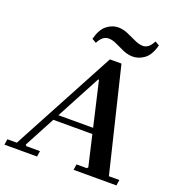

<svg xmlns="http://www.w3.org/2000/svg" viewBox="-180 -984 1027 1107"><g transform="rotate(20 333.5 -430.0)"><path d="M171 0H-29L-24 -35H34L374 -670H445L599 -35H663L658 0H395L400 -35H463L470 -42L355 -538H350L86 -42L94 -35H176ZM172 -266H498L493 -231H167ZM586 -857 612 -842Q595 -779 561.5 -754.5Q528 -730 492 -730Q461 -730 431.5 -743Q402 -756 376 -768.5Q350 -781 327 -781Q312 -781 296.5 -771.5Q281 -762 265 -732L239 -747Q255 -809 288 -834.5Q321 -860 357 -860Q387 -860 417 -847Q447 -834 474.5 -821Q502 -808 525 -808Q540 -808 555 -817.5Q570 -827 586 -857Z"/></g></svg>

Font: Brygada 1918 SemiBold
Style: Italic
Weight: 600
Italic angle: -8°
Designer: Mateusz Machalski | Borys Kosmynka | Przemek Hoffer
Foundry: NIEPODLEGLA 2018
Version: Version 3.006